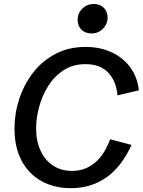

<svg xmlns="http://www.w3.org/2000/svg" viewBox="-20 -957 735 989"><path d="M345.7 12.2Q259.3 12.2 193.8 -23.9Q128.4 -60.1 91.6 -128.9Q54.7 -197.8 54.7 -294.9Q54.7 -372.6 79.1 -447.3Q103.5 -522 150.1 -582.3Q196.8 -642.6 264.9 -679Q333 -715.3 420.9 -715.3Q496.1 -715.3 555.4 -687.5Q614.7 -659.7 651.4 -609.4Q688 -559.1 695.3 -491.7L585 -465.8Q580.1 -535.2 539.3 -580.8Q498.5 -626.5 420.4 -626.5Q354.5 -626.5 306.6 -594.7Q258.8 -563 227.5 -512.7Q196.3 -462.4 181.2 -405Q166 -347.7 166 -295.9Q166 -230.5 189 -180.9Q211.9 -131.3 253.4 -104Q294.9 -76.7 351.6 -76.7Q416.5 -76.7 466.3 -116.5Q516.1 -156.2 547.4 -239.7L657.7 -210.4Q605.5 -97.2 527.1 -42.5Q448.7 12.2 345.7 12.2ZM451.2 -784.7Q418.9 -784.7 399.4 -804.4Q379.9 -824.2 379.9 -854.5Q379.9 -888.7 404.1 -912.6Q428.2 -936.5 463.4 -936.5Q495.6 -936.5 514.9 -916.7Q534.2 -897 534.2 -866.7Q534.2 -833 510.3 -808.8Q486.3 -784.7 451.2 -784.7Z"/></svg>

Font: Schibsted Grotesk Medium
Style: Italic
Weight: 500
Italic angle: -12°
Designer: Bakken & Baeck AS, Henrik Kongsvoll
Foundry: Schibsted ASA
Version: Version 1.100;gftools[0.9.25]